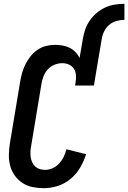

<svg xmlns="http://www.w3.org/2000/svg" viewBox="-20 -978 672 1006"><path d="M414 -774Q418 -799 426.5 -823.5Q435 -848 450.5 -870.5Q466 -893 487 -910.5Q508 -928 532 -939Q556 -950 581.5 -954Q607 -958 632 -958V-874Q611 -874 590 -868Q569 -862 552.5 -848Q536 -834 526 -814Q516 -794 513 -774ZM209 8Q179 8 150 2Q121 -4 97.5 -19.5Q74 -35 57.5 -58Q41 -81 33.5 -109Q26 -137 26.5 -167Q27 -197 32 -228L86 -552Q90 -575 96.5 -598Q103 -621 114 -642.5Q125 -664 140.5 -683.5Q156 -703 176.5 -717Q197 -731 220.5 -737Q244 -743 267 -743Q287 -743 307.5 -739.5Q328 -736 345 -727.5Q362 -719 375.5 -705Q389 -691 397 -674L414 -774H513L472 -530H373L376 -546Q379 -565 378 -583.5Q377 -602 367.5 -617Q358 -632 341.5 -639.5Q325 -647 306 -647Q286 -647 265 -638.5Q244 -630 229.5 -613.5Q215 -597 207.5 -577Q200 -557 197 -537L143 -212Q140 -197 139.5 -182.5Q139 -168 141 -154Q143 -140 149 -127Q155 -114 165 -105Q175 -96 188.5 -92Q202 -88 217 -88Q237 -88 256.5 -97Q276 -106 290.5 -122Q305 -138 314 -157Q323 -176 328 -196L431 -170Q420 -134 400 -100Q380 -66 349.5 -40.5Q319 -15 282 -3.5Q245 8 209 8Z"/></svg>

Font: Iosevka Custom
Style: Bold Italic
Weight: 700
Italic angle: -9°
Designer: Belleve Invis
Foundry: Belleve Invis
Version: Version 30.3.1; ttfautohint (v1.8.3)